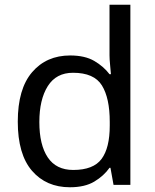

<svg xmlns="http://www.w3.org/2000/svg" viewBox="-20 -780 655 810"><path d="M275 10Q175 10 115 -59.5Q55 -129 55 -267Q55 -405 115.5 -475.5Q176 -546 276 -546Q338 -546 377.5 -523Q417 -500 442 -467H448Q447 -480 444.5 -505.5Q442 -531 442 -546V-760H530V0H459L446 -72H442Q418 -38 378 -14Q338 10 275 10ZM289 -63Q374 -63 408.5 -109.5Q443 -156 443 -250V-266Q443 -366 410 -419.5Q377 -473 288 -473Q217 -473 181.5 -416.5Q146 -360 146 -265Q146 -169 181.5 -116Q217 -63 289 -63Z"/></svg>

Font: Noto Sans Tai Viet
Style: Regular
Weight: 400
Designer: Monotype Design Team
Foundry: Monotype Imaging Inc.
Version: Version 2.003; ttfautohint (v1.8.4.7-5d5b)